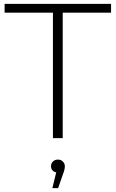

<svg xmlns="http://www.w3.org/2000/svg" viewBox="-20 -720 603 1001"><path d="M4 -700H559V-654H307V0H256V-654H4ZM318 146Q318 164 309 186L283 261H253L273 179Q246 172 246 146Q246 132 256 122Q266 112 282 112Q298 112 308 122.5Q318 133 318 146Z"/></svg>

Font: mBank Light
Style: Regular
Weight: 300
Designer: Julieta Ulanovsky
Foundry: Julieta Ulanovsky
Version: Version 7.200;PS 007.200;hotconv 1.0.88;makeotf.lib2.5.64775